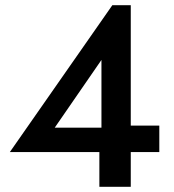

<svg xmlns="http://www.w3.org/2000/svg" viewBox="-20 -720 669 740"><path d="M18 -134 413 -700H484V-236H594V-134H484V0H363V-134ZM191 -228H371V-489Z"/></svg>

Font: Jost* Medium
Style: Regular
Weight: 500
Version: Version 3.7